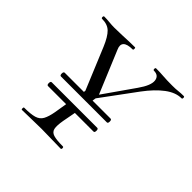

<svg xmlns="http://www.w3.org/2000/svg" viewBox="-124 -596 723 723"><g transform="rotate(45 237.5 -234.0)"><path d="M221 -198 213 -205 327 -368Q356 -409 353 -432.5Q350 -456 324 -456Q320 -456 320 -462Q320 -468 324 -468Q346 -468 364 -466.5Q382 -465 412 -465Q431 -465 443 -466.5Q455 -468 471 -468Q475 -468 475 -462Q475 -456 471 -456Q440 -456 408 -432Q376 -408 344 -365ZM77 0Q74 0 74 -6Q74 -12 77 -12Q112 -12 130.5 -17.5Q149 -23 157.5 -38.5Q166 -54 171 -82L182 -149H229L216 -80Q211 -51 214 -36.5Q217 -22 233 -17Q249 -12 283 -12Q287 -12 287 -6Q287 0 283 0Q261 0 235.5 -1Q210 -2 180 -2Q152 -2 124.5 -1Q97 0 77 0ZM83 -133Q77 -133 77 -143Q77 -153 83 -153H325Q331 -153 331 -143Q331 -133 325 -133ZM92 -193Q86 -193 86 -203Q86 -213 92 -213H336Q342 -213 342 -203Q342 -193 336 -193ZM193 -205 196 -228 244 -237 239 -205ZM204 -198 126 -386Q110 -424 93.5 -440Q77 -456 48 -456Q44 -456 44 -462Q44 -468 48 -468Q62 -468 76.5 -466.5Q91 -465 103 -465Q125 -465 144.5 -466Q164 -467 181 -467.5Q198 -468 211 -468Q214 -468 214 -462Q214 -456 211 -456Q182 -456 172 -445.5Q162 -435 171 -415L246 -235Z"/></g></svg>

Font: Cormorant Garamond Light
Style: Italic
Weight: 300
Italic angle: -10°
Designer: Christian Thalmann (Catharsis Fonts)
Foundry: Catharsis Fonts
Version: Version 4.001